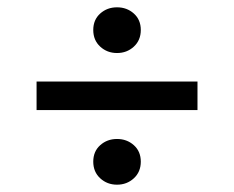

<svg xmlns="http://www.w3.org/2000/svg" viewBox="-20 -592 640 525"><path d="M300 -447Q273 -447 254 -464.5Q235 -482 235 -510Q235 -538 254 -555Q273 -572 300 -572Q327 -572 346 -555Q365 -538 365 -510Q365 -482 346 -464.5Q327 -447 300 -447ZM300 -87Q273 -87 254 -104.5Q235 -122 235 -150Q235 -178 254 -195Q273 -212 300 -212Q327 -212 346 -195Q365 -178 365 -150Q365 -122 346 -104.5Q327 -87 300 -87ZM80 -291V-369H520V-291Z"/></svg>

Font: Source Code Pro ExtraLight SemiBold
Style: Italic
Weight: 600
Italic angle: -11°
Monospace: yes
Version: Version 1.016;hotconv 1.0.116;makeotfexe 2.5.65601